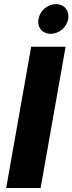

<svg xmlns="http://www.w3.org/2000/svg" viewBox="-20 -934 360 954"><path d="M10.8 0H181.9L306 -701.9H134.9ZM231.8 -766.1C273.8 -766.1 311.2 -797.9 318.8 -839.3C325.8 -881.2 299.6 -913.5 257.6 -913.5C216.2 -913.5 178.3 -881.2 171.3 -839.3C163.7 -797.9 190.5 -766.1 231.8 -766.1Z"/></svg>

Font: Poppins Devanagari Thin
Style: Italic
Weight: 100
Italic angle: -10°
Designer: Ninad Kale (Devanagari), Jonny Pinhorn (Latin)
Foundry: Indian Type Foundry
Version: 4.005